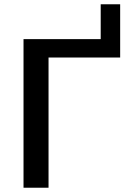

<svg xmlns="http://www.w3.org/2000/svg" viewBox="-20 -878 628 898"><path d="M90 0V-695H451V-858H542V-609H207V0Z"/></svg>

Font: Coval
Style: Medium
Weight: 500
Foundry: Context Ltd
Version: Version 001.000